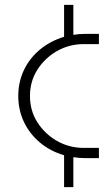

<svg xmlns="http://www.w3.org/2000/svg" viewBox="-20 -649 449 788"><path d="M243 119V-12Q187 -28 144.5 -63.5Q102 -99 78.5 -148Q55 -197 55 -255Q55 -313 78.5 -362Q102 -411 144.5 -446Q187 -481 243 -498V-629H281V-506Q305 -510 330 -510H386V-468H324Q264 -468 214 -439.5Q164 -411 133.5 -363Q103 -315 103 -255Q103 -195 133.5 -147Q164 -99 214 -70.5Q264 -42 324 -42H386V0H330Q305 0 281 -4V119Z"/></svg>

Font: MuseoModerno ExtraLight
Style: Regular
Weight: 200
Designer: Pablo Cosgaya, Héctor Gatti, Marcela Romero, and the Authors of The MuseoModerno Project.
Foundry: Omnibus-Type Team
Version: Version 1.001